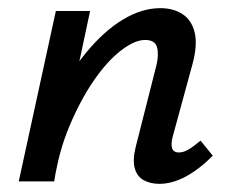

<svg xmlns="http://www.w3.org/2000/svg" viewBox="-20 -445 567 471"><path d="M371 6Q349 6 332.5 -3Q316 -12 310.5 -32.5Q305 -53 313 -85L364 -286Q370 -312 365 -329.5Q360 -347 336 -347Q310 -347 276 -320.5Q242 -294 209.5 -246.5Q177 -199 150.5 -136Q124 -73 113 0H50Q74 -103 110 -182Q146 -261 190.5 -315Q235 -369 281.5 -397Q328 -425 373 -425Q405 -425 427.5 -410.5Q450 -396 457.5 -365.5Q465 -335 452 -287L404 -111Q399 -93 402 -82Q405 -71 419 -71Q430 -71 442 -78Q454 -85 472 -100L502 -63Q468 -29 435 -11.5Q402 6 371 6ZM26 0 117 -418H201L112 0Z"/></svg>

Font: Ysabeau SemiBold
Style: Italic
Weight: 600
Italic angle: -12°
Designer: Christian Thalmann (Catharsis Fonts)
Version: Version 2.002